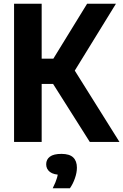

<svg xmlns="http://www.w3.org/2000/svg" viewBox="-20 -760 660 1028"><path d="M460.8 0 222.8 -376.2 446.4 -740H600.8L366.6 -359.6L368 -401.7L619.7 0ZM55.3 0V-740H203.1V0ZM182.4 -310.6V-445.8H277.5V-310.6ZM262.2 247.9Q279 214.6 285.4 191.6Q291.8 168.6 291.8 143.9L321.2 176.1H309.6Q267.3 176.1 247.3 160.6Q227.3 145.1 227.3 119.5Q227.3 93.7 247.2 78.8Q267 63.9 309 63.9Q352.1 63.9 372 83Q391.8 102.1 391.8 137.8Q391.8 164.2 381.1 194.7Q370.5 225.1 354.4 247.9Z"/></svg>

Font: Encode Sans Condensed Thin
Style: Regular
Weight: 100
Width: 3
Designer: Multiple Designers
Foundry: Impallari Type
Version: Version 3.002